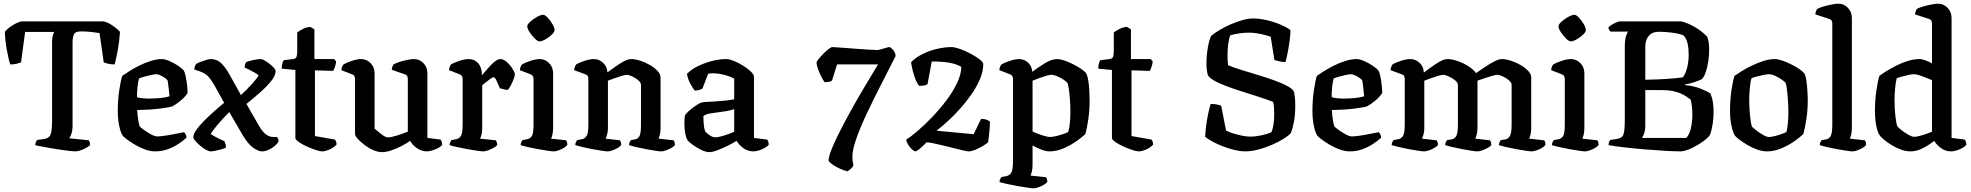

<svg xmlns="http://www.w3.org/2000/svg" viewBox="-20 -820 10677 1040"><path d="M386 0Q379 0 357.5 -2.5Q336 -5 308 -9Q280 -13 252 -18Q224 -23 202 -27Q180 -31 171 -34Q171 -43 174.5 -50.5Q178 -58 181 -62L212 -66Q246 -70 254 -91.5Q262 -113 262 -168V-592Q262 -614 266 -627.5Q270 -641 274 -647H116L94 -482Q87 -479 71.5 -475Q56 -471 35 -471Q28 -493 18.5 -541.5Q9 -590 6 -647Q19 -664 45 -681Q71 -698 95 -704H543Q568 -697 593 -679.5Q618 -662 630 -647Q626 -591 617 -543.5Q608 -496 601 -471Q580 -471 564.5 -475Q549 -479 542 -482L519 -641Q505 -643 477 -646.5Q449 -650 420 -650Q388 -650 380.5 -634Q373 -618 373 -589V-140Q373 -114 367 -96Q361 -78 355 -71L461 -60Q463 -57 465.5 -50Q468 -43 468 -34Q453 -21 429 -10.5Q405 0 386 0Z M820 0Q794 0 765.5 -10.5Q737 -21 711.5 -36Q686 -51 668 -64.5Q650 -78 645 -85Q634 -100 626 -137Q618 -174 618 -219Q618 -277 625.5 -328.5Q633 -380 642 -409Q655 -418 679 -433.5Q703 -449 733 -464Q763 -479 795.5 -489.5Q828 -500 858 -500Q874 -500 899 -489Q924 -478 946 -463Q968 -448 976 -437Q981 -429 985.5 -408Q990 -387 993 -362Q996 -337 996 -316Q980 -292 955.5 -272.5Q931 -253 914 -244Q896 -238 843 -231.5Q790 -225 723 -224Q725 -192 729.5 -166Q734 -140 737 -135Q740 -131 758 -117.5Q776 -104 797.5 -92.5Q819 -81 832 -81Q847 -81 877 -85.5Q907 -90 936 -96Q965 -102 977 -104Q981 -100 985.5 -92.5Q990 -85 990 -74Q974 -59 948 -41.5Q922 -24 889.5 -12Q857 0 820 0ZM788 -286Q807 -286 829.5 -287.5Q852 -289 870.5 -292Q889 -295 898 -299Q897 -312 895 -330Q893 -348 891 -363Q889 -378 888 -383Q887 -388 876 -396Q865 -404 851 -411Q837 -418 828 -418Q818 -418 799 -414Q780 -410 761 -404.5Q742 -399 733 -395Q728 -378 725 -350.5Q722 -323 722 -294Q731 -290 751 -288Q771 -286 788 -286Z M1121 0Q1111 0 1095 -9Q1079 -18 1063.5 -31.5Q1048 -45 1037.5 -57Q1027 -69 1027 -75Q1027 -93 1043.5 -116.5Q1060 -140 1085.5 -165.5Q1111 -191 1139.5 -216.5Q1168 -242 1194 -263L1142 -357Q1127 -384 1110.5 -403Q1094 -422 1066 -432L1032 -444Q1033 -454 1036.5 -462.5Q1040 -471 1043 -474Q1051 -479 1066.5 -485Q1082 -491 1097.5 -495.5Q1113 -500 1121 -500Q1157 -500 1181 -475Q1205 -450 1225 -413L1285 -305Q1319 -336 1346.5 -367Q1374 -398 1381 -412Q1373 -419 1358 -427.5Q1343 -436 1328 -443.5Q1313 -451 1305 -454Q1305 -464 1308 -472Q1311 -480 1314 -484Q1322 -487 1336.5 -491Q1351 -495 1366.5 -497.5Q1382 -500 1391 -500Q1402 -500 1421.5 -487.5Q1441 -475 1457 -459.5Q1473 -444 1473 -435Q1473 -411 1448.5 -380.5Q1424 -350 1387.5 -318Q1351 -286 1315 -257L1382 -140Q1403 -104 1422 -91Q1441 -78 1460 -78H1480Q1483 -75 1486 -69Q1489 -63 1489 -55Q1484 -43 1469 -30Q1454 -17 1435 -8.5Q1416 0 1400 0Q1379 0 1351 -20Q1323 -40 1294 -89L1222 -213Q1199 -190 1177.5 -166Q1156 -142 1141 -122.5Q1126 -103 1121 -94Q1128 -89 1142.5 -81Q1157 -73 1172 -66Q1187 -59 1196 -55Q1198 -50 1201 -40.5Q1204 -31 1204 -21Q1196 -16 1180 -11.5Q1164 -7 1147.5 -3.5Q1131 0 1121 0Z M1725 0Q1713 0 1689 -8Q1665 -16 1640 -27.5Q1615 -39 1597.5 -51.5Q1580 -64 1580 -72V-441L1506 -448Q1506 -466 1510 -478Q1514 -490 1517 -494L1567 -500Q1582 -502 1586 -512Q1590 -522 1590 -542V-644Q1602 -654 1622.5 -664Q1643 -674 1662 -674L1683 -661V-500H1790L1801 -487Q1799 -471 1794 -457Q1789 -443 1785 -436L1686 -439V-83L1794 -64Q1797 -61 1800 -54Q1803 -47 1803 -37Q1791 -22 1766.5 -11Q1742 0 1725 0Z M2050 4Q2026 4 2000.5 -7.5Q1975 -19 1953 -36Q1931 -53 1917 -69Q1903 -85 1903 -94V-392Q1903 -400 1900 -407Q1897 -414 1888 -417L1829 -440Q1830 -452 1834 -460.5Q1838 -469 1842 -472Q1858 -481 1886.5 -490.5Q1915 -500 1936 -500Q1966 -500 1987.5 -478Q2009 -456 2009 -423V-123Q2024 -111 2045.5 -93.5Q2067 -76 2082 -76Q2098 -76 2129 -85.5Q2160 -95 2189 -107V-392Q2189 -400 2186 -407Q2183 -414 2174 -417L2102 -442Q2103 -454 2106.5 -461.5Q2110 -469 2113 -472Q2124 -478 2144 -484.5Q2164 -491 2186 -495.5Q2208 -500 2222 -500Q2252 -500 2273.5 -478Q2295 -456 2295 -423V-73L2366 -64Q2369 -61 2372 -53.5Q2375 -46 2375 -36Q2370 -27 2355 -19Q2340 -11 2322.5 -5.5Q2305 0 2293 0Q2264 0 2239 -17Q2214 -34 2202 -57Q2182 -43 2155 -29Q2128 -15 2100 -5.5Q2072 4 2050 4Z M2598 0Q2589 0 2564.5 -3.5Q2540 -7 2510 -12.5Q2480 -18 2453.5 -24Q2427 -30 2415 -34Q2415 -42 2418.5 -49.5Q2422 -57 2425 -61L2451 -66Q2467 -69 2476.5 -83.5Q2486 -98 2486 -146V-392Q2486 -411 2471 -417L2412 -440Q2413 -452 2417 -460.5Q2421 -469 2424 -472Q2440 -481 2468.5 -490.5Q2497 -500 2519 -500Q2550 -500 2570 -477.5Q2590 -455 2590 -417V-412Q2603 -426 2620.5 -447Q2638 -468 2656.5 -484Q2675 -500 2691 -500Q2708 -500 2726.5 -483Q2745 -466 2757 -446Q2769 -426 2769 -418Q2769 -410 2763 -393.5Q2757 -377 2748 -359.5Q2739 -342 2731 -333Q2720 -333 2708 -336.5Q2696 -340 2688 -342Q2679 -362 2670 -382Q2661 -402 2654 -402Q2649 -402 2635.5 -392.5Q2622 -383 2608.5 -372Q2595 -361 2592 -358V-126Q2592 -105 2588 -90Q2584 -75 2580 -69L2666 -60Q2668 -57 2670.5 -50.5Q2673 -44 2673 -35Q2668 -27 2653.5 -19Q2639 -11 2623 -5.5Q2607 0 2598 0Z M2979 0Q2971 0 2947 -3.5Q2923 -7 2893 -12.5Q2863 -18 2837 -24Q2811 -30 2800 -34Q2800 -42 2803.5 -49.5Q2807 -57 2810 -61L2836 -66Q2852 -69 2861 -83.5Q2870 -98 2870 -146V-392Q2870 -411 2855 -417L2796 -440Q2797 -452 2801 -460.5Q2805 -469 2809 -472Q2825 -481 2853.5 -490.5Q2882 -500 2903 -500Q2933 -500 2954.5 -478Q2976 -456 2976 -423V-126Q2976 -105 2972 -90Q2968 -75 2965 -69L3046 -60Q3049 -57 3051 -50.5Q3053 -44 3053 -35Q3048 -27 3034.5 -19Q3021 -11 3005.5 -5.5Q2990 0 2979 0ZM2902 -596Q2892 -596 2876.5 -611.5Q2861 -627 2848.5 -646Q2836 -665 2836 -678Q2836 -688 2852.5 -703Q2869 -718 2889.5 -729Q2910 -740 2922 -740Q2932 -740 2947 -724Q2962 -708 2973 -688.5Q2984 -669 2984 -657Q2984 -647 2969 -632.5Q2954 -618 2934.5 -607Q2915 -596 2902 -596Z M3272 0Q3264 0 3240 -3.5Q3216 -7 3187 -12.5Q3158 -18 3133 -24Q3108 -30 3096 -34Q3096 -42 3099.5 -49.5Q3103 -57 3106 -61L3132 -66Q3148 -69 3157.5 -83.5Q3167 -98 3167 -146V-392Q3167 -400 3164 -407Q3161 -414 3152 -417L3090 -440Q3091 -452 3095 -460.5Q3099 -469 3102 -472Q3118 -481 3146.5 -490.5Q3175 -500 3197 -500Q3226 -500 3247.5 -479Q3269 -458 3270 -428Q3292 -444 3315.5 -460.5Q3339 -477 3360.5 -488.5Q3382 -500 3398 -500Q3421 -500 3448.5 -491Q3476 -482 3501 -467.5Q3526 -453 3542 -435.5Q3558 -418 3558 -401V-126Q3558 -105 3554 -90Q3550 -75 3547 -69L3629 -60Q3631 -57 3633.5 -50.5Q3636 -44 3636 -35Q3631 -27 3617 -19Q3603 -11 3587.5 -5.5Q3572 0 3562 0Q3553 0 3529.5 -3.5Q3506 -7 3477.5 -12.5Q3449 -18 3423.5 -24Q3398 -30 3387 -34Q3387 -42 3390.5 -49.5Q3394 -57 3397 -61L3420 -65Q3436 -68 3444 -83Q3452 -98 3452 -146V-360Q3452 -373 3436.5 -386Q3421 -399 3402.5 -407Q3384 -415 3377 -415Q3367 -415 3346 -408.5Q3325 -402 3304 -394.5Q3283 -387 3273 -383V-128Q3273 -107 3268.5 -91.5Q3264 -76 3260 -69L3338 -60Q3340 -57 3342.5 -50.5Q3345 -44 3345 -35Q3340 -27 3326.5 -19Q3313 -11 3297.5 -5.5Q3282 0 3272 0Z M3822 4Q3803 4 3777.5 -8.5Q3752 -21 3731 -36.5Q3710 -52 3704 -61Q3697 -71 3692 -96Q3687 -121 3687 -151Q3687 -175 3690 -194Q3693 -202 3710 -217.5Q3727 -233 3748 -247.5Q3769 -262 3782 -265Q3790 -267 3807.5 -268Q3825 -269 3845 -270Q3872 -272 3897.5 -274Q3923 -276 3957 -282V-394Q3936 -406 3903 -414.5Q3870 -423 3841 -423Q3834 -423 3827.5 -422Q3821 -421 3816 -421L3785 -340Q3781 -337 3770 -333.5Q3759 -330 3744 -329Q3733 -341 3719.5 -366Q3706 -391 3701 -420Q3727 -446 3764 -463.5Q3801 -481 3840.5 -490.5Q3880 -500 3913 -500Q3930 -500 3955 -490Q3980 -480 4005 -464.5Q4030 -449 4047 -432.5Q4064 -416 4064 -404V-73L4135 -64Q4138 -61 4141 -53.5Q4144 -46 4144 -36Q4137 -27 4122 -18.5Q4107 -10 4090 -5Q4073 0 4062 0Q4030 0 4006 -18Q3982 -36 3970 -57Q3951 -45 3922.5 -31Q3894 -17 3867 -6.5Q3840 4 3822 4ZM3856 -76Q3866 -76 3885 -81Q3904 -86 3924 -93Q3944 -100 3957 -107V-229Q3938 -222 3916 -218.5Q3894 -215 3872 -212Q3846 -209 3824 -205Q3802 -201 3790 -191Q3790 -174 3791.5 -151Q3793 -128 3799 -110Q3804 -102 3821.5 -89Q3839 -76 3856 -76Z M4570 108Q4553 104 4531.5 94.5Q4510 85 4492 73Q4474 61 4468 51Q4468 29 4485 -13Q4502 -55 4529.5 -109Q4557 -163 4588.5 -220Q4620 -277 4650.5 -328.5Q4681 -380 4704 -418Q4727 -456 4736 -471H4514L4487 -384Q4479 -375 4446 -375Q4438 -387 4428 -406.5Q4418 -426 4410.5 -447Q4403 -468 4403 -484Q4410 -496 4424.5 -512.5Q4439 -529 4455.5 -544Q4472 -559 4486 -565Q4491 -565 4514 -563.5Q4537 -562 4569.5 -559.5Q4602 -557 4635.5 -554.5Q4669 -552 4695.5 -550.5Q4722 -549 4733 -549Q4737 -549 4752 -553Q4767 -557 4781.5 -561.5Q4796 -566 4799 -565Q4810 -560 4820.5 -546Q4831 -532 4831 -516L4750 -357Q4709 -277 4674 -202.5Q4639 -128 4618 -68Q4597 -8 4597 30Q4597 54 4603 76Q4598 86 4588 95Q4578 104 4570 108Z M4939 0Q4932 0 4920 -11Q4908 -22 4898.5 -37.5Q4889 -53 4889 -64Q4912 -78 4948.5 -109Q4985 -140 5026.5 -183Q5068 -226 5104.5 -274Q5141 -322 5164 -370Q5187 -418 5187 -458Q5164 -472 5126 -479.5Q5088 -487 5027 -487L5004 -364Q4992 -355 4959 -355Q4946 -368 4933.5 -405Q4921 -442 4915 -483Q4940 -509 4977.5 -527.5Q5015 -546 5056.5 -555.5Q5098 -565 5134 -565Q5151 -565 5179.5 -555Q5208 -545 5237 -529.5Q5266 -514 5286 -498.5Q5306 -483 5306 -472Q5306 -433 5288 -391Q5270 -349 5241 -307.5Q5212 -266 5178.5 -229Q5145 -192 5112 -162Q5079 -132 5053 -112L5254 -93L5294 -176Q5312 -176 5324 -171.5Q5336 -167 5342 -162Q5342 -139 5339 -106.5Q5336 -74 5332 -49Q5322 -40 5302.5 -28.5Q5283 -17 5262.5 -8.5Q5242 0 5227 0Q5220 0 5198 -5Q5176 -10 5147 -17.5Q5118 -25 5088.5 -32Q5059 -39 5035 -44Q5011 -49 4999 -49Q4993 -42 4980.5 -30.5Q4968 -19 4956 -9.5Q4944 0 4939 0Z M5579 200Q5571 200 5546 196.5Q5521 193 5490 187.5Q5459 182 5432.5 176Q5406 170 5394 166Q5394 158 5397.5 150.5Q5401 143 5404 139L5431 134Q5447 131 5457 116.5Q5467 102 5467 54V-392Q5467 -411 5452 -417L5393 -440Q5394 -452 5398 -460.5Q5402 -469 5406 -472Q5422 -481 5450.5 -490.5Q5479 -500 5500 -500Q5528 -500 5549 -480.5Q5570 -461 5571 -431Q5602 -454 5639 -477Q5676 -500 5706 -500Q5722 -500 5744.5 -492.5Q5767 -485 5791 -473Q5815 -461 5834.5 -448Q5854 -435 5862 -425Q5870 -412 5874.5 -385.5Q5879 -359 5880.5 -329Q5882 -299 5882 -276Q5882 -223 5875 -174Q5868 -125 5859 -94Q5844 -79 5812.5 -56.5Q5781 -34 5742 -17Q5703 0 5665 0Q5645 0 5621 -9.5Q5597 -19 5573 -32V74Q5573 95 5569 110Q5565 125 5562 131L5646 140Q5648 143 5650.5 149.5Q5653 156 5653 165Q5648 173 5634 181Q5620 189 5604.5 194.5Q5589 200 5579 200ZM5668 -78Q5680 -78 5701 -83Q5722 -88 5740.5 -94.5Q5759 -101 5766 -105Q5772 -123 5775 -154Q5778 -185 5778 -216Q5778 -249 5775.5 -281.5Q5773 -314 5769.5 -338Q5766 -362 5763 -369Q5759 -376 5743 -387Q5727 -398 5707.5 -406.5Q5688 -415 5674 -415Q5666 -415 5648.5 -410Q5631 -405 5610.5 -397.5Q5590 -390 5573 -383V-108Q5594 -97 5624 -87.5Q5654 -78 5668 -78Z M6148 0Q6136 0 6112 -8Q6088 -16 6063 -27.5Q6038 -39 6020.5 -51.5Q6003 -64 6003 -72V-441L5929 -448Q5929 -466 5933 -478Q5937 -490 5940 -494L5990 -500Q6005 -502 6009 -512Q6013 -522 6013 -542V-644Q6025 -654 6045.5 -664Q6066 -674 6085 -674L6106 -661V-500H6213L6224 -487Q6222 -471 6217 -457Q6212 -443 6208 -436L6109 -439V-83L6217 -64Q6220 -61 6223 -54Q6226 -47 6226 -37Q6214 -22 6189.5 -11Q6165 0 6148 0Z M6724 0Q6701 0 6670 -7Q6639 -14 6607.5 -26Q6576 -38 6549.5 -52Q6523 -66 6508 -79Q6509 -106 6513.5 -140Q6518 -174 6524.5 -205Q6531 -236 6538 -257Q6559 -257 6574 -253.5Q6589 -250 6595 -247L6621 -113Q6636 -105 6659.5 -97.5Q6683 -90 6708 -85Q6733 -80 6753 -80Q6780 -80 6813 -87Q6846 -94 6866 -103Q6874 -119 6878 -145Q6882 -171 6882 -200Q6882 -217 6881 -235.5Q6880 -254 6876 -268Q6846 -280 6803 -294Q6760 -308 6713.5 -322.5Q6667 -337 6625.5 -352.5Q6584 -368 6556 -384Q6528 -400 6522 -415Q6515 -442 6515 -476Q6515 -518 6522 -560Q6529 -602 6540 -625Q6557 -640 6584.5 -656.5Q6612 -673 6645 -687.5Q6678 -702 6710 -711Q6742 -720 6767 -720Q6801 -720 6840.5 -711Q6880 -702 6914.5 -687.5Q6949 -673 6970 -657Q6970 -634 6965.5 -599.5Q6961 -565 6954.5 -533Q6948 -501 6943 -484Q6925 -484 6908 -488Q6891 -492 6883 -495L6863 -621Q6838 -630 6807 -636.5Q6776 -643 6745 -643Q6695 -643 6644 -629Q6636 -609 6632.5 -579.5Q6629 -550 6629 -520Q6629 -491 6632 -467Q6656 -456 6698 -443Q6740 -430 6788.5 -415.5Q6837 -401 6881.5 -385Q6926 -369 6956 -352.5Q6986 -336 6990 -320Q6994 -295 6995 -280Q6996 -265 6996 -249Q6996 -201 6990 -166Q6984 -131 6972 -99Q6962 -87 6935.5 -70Q6909 -53 6873 -37Q6837 -21 6798 -10.5Q6759 0 6724 0Z M7291 0Q7265 0 7236.5 -10.5Q7208 -21 7182.5 -36Q7157 -51 7139 -64.5Q7121 -78 7116 -85Q7105 -100 7097 -137Q7089 -174 7089 -219Q7089 -277 7096.5 -328.5Q7104 -380 7113 -409Q7126 -418 7150 -433.5Q7174 -449 7204 -464Q7234 -479 7266.5 -489.5Q7299 -500 7329 -500Q7345 -500 7370 -489Q7395 -478 7417 -463Q7439 -448 7447 -437Q7452 -429 7456.5 -408Q7461 -387 7464 -362Q7467 -337 7467 -316Q7451 -292 7426.5 -272.5Q7402 -253 7385 -244Q7367 -238 7314 -231.5Q7261 -225 7194 -224Q7196 -192 7200.5 -166Q7205 -140 7208 -135Q7211 -131 7229 -117.5Q7247 -104 7268.5 -92.5Q7290 -81 7303 -81Q7318 -81 7348 -85.5Q7378 -90 7407 -96Q7436 -102 7448 -104Q7452 -100 7456.5 -92.5Q7461 -85 7461 -74Q7445 -59 7419 -41.5Q7393 -24 7360.5 -12Q7328 0 7291 0ZM7259 -286Q7278 -286 7300.5 -287.5Q7323 -289 7341.5 -292Q7360 -295 7369 -299Q7368 -312 7366 -330Q7364 -348 7362 -363Q7360 -378 7359 -383Q7358 -388 7347 -396Q7336 -404 7322 -411Q7308 -418 7299 -418Q7289 -418 7270 -414Q7251 -410 7232 -404.5Q7213 -399 7204 -395Q7199 -378 7196 -350.5Q7193 -323 7193 -294Q7202 -290 7222 -288Q7242 -286 7259 -286Z M7694 0Q7686 0 7662 -3.5Q7638 -7 7609 -12.5Q7580 -18 7555 -24Q7530 -30 7518 -34Q7518 -42 7521.5 -49.5Q7525 -57 7528 -61L7554 -66Q7570 -69 7579.5 -83.5Q7589 -98 7589 -146V-392Q7589 -400 7586 -407Q7583 -414 7574 -417L7512 -440Q7513 -452 7517 -460.5Q7521 -469 7524 -472Q7540 -481 7568.5 -490.5Q7597 -500 7619 -500Q7648 -500 7670 -479Q7692 -458 7692 -427Q7714 -443 7737.5 -460Q7761 -477 7782.5 -488.5Q7804 -500 7820 -500Q7845 -500 7876.5 -489Q7908 -478 7935 -460.5Q7962 -443 7975 -424Q7997 -439 8023.5 -457Q8050 -475 8074.5 -487.5Q8099 -500 8114 -500Q8137 -500 8164.5 -491Q8192 -482 8217 -467.5Q8242 -453 8258 -435.5Q8274 -418 8274 -401V-126Q8274 -105 8270 -90Q8266 -75 8263 -69L8344 -60Q8347 -57 8349 -50.5Q8351 -44 8351 -35Q8346 -27 8332.5 -19Q8319 -11 8303 -5.5Q8287 0 8277 0Q8269 0 8245 -3.5Q8221 -7 8191.5 -12.5Q8162 -18 8136 -24Q8110 -30 8099 -34Q8099 -42 8102.5 -49.5Q8106 -57 8109 -61L8134 -65Q8149 -68 8158.5 -83Q8168 -98 8168 -146V-360Q8168 -373 8152.5 -386Q8137 -399 8118.5 -407Q8100 -415 8092 -415Q8082 -415 8060 -408.5Q8038 -402 8016 -394.5Q7994 -387 7983 -383V-128Q7983 -107 7979 -91.5Q7975 -76 7971 -69L8051 -60Q8053 -57 8055.5 -50.5Q8058 -44 8058 -35Q8053 -27 8038.5 -19Q8024 -11 8008.5 -5.5Q7993 0 7982 0Q7974 0 7950.5 -3.5Q7927 -7 7898.5 -12.5Q7870 -18 7844.5 -24Q7819 -30 7808 -34Q7808 -42 7811.5 -49.5Q7815 -57 7818 -61L7843 -65Q7859 -68 7868 -83Q7877 -98 7877 -146V-360Q7877 -373 7860.5 -386Q7844 -399 7825 -407Q7806 -415 7799 -415Q7789 -415 7768 -408.5Q7747 -402 7726 -394.5Q7705 -387 7695 -383V-128Q7695 -107 7690.5 -91.5Q7686 -76 7682 -69L7762 -60Q7764 -57 7766.5 -50.5Q7769 -44 7769 -35Q7764 -27 7750 -19Q7736 -11 7720 -5.5Q7704 0 7694 0Z M8565 0Q8557 0 8533 -3.5Q8509 -7 8479 -12.5Q8449 -18 8423 -24Q8397 -30 8386 -34Q8386 -42 8389.5 -49.5Q8393 -57 8396 -61L8422 -66Q8438 -69 8447 -83.5Q8456 -98 8456 -146V-392Q8456 -411 8441 -417L8382 -440Q8383 -452 8387 -460.5Q8391 -469 8395 -472Q8411 -481 8439.5 -490.5Q8468 -500 8489 -500Q8519 -500 8540.5 -478Q8562 -456 8562 -423V-126Q8562 -105 8558 -90Q8554 -75 8551 -69L8632 -60Q8635 -57 8637 -50.5Q8639 -44 8639 -35Q8634 -27 8620.5 -19Q8607 -11 8591.5 -5.5Q8576 0 8565 0ZM8488 -596Q8478 -596 8462.5 -611.5Q8447 -627 8434.5 -646Q8422 -665 8422 -678Q8422 -688 8438.5 -703Q8455 -718 8475.5 -729Q8496 -740 8508 -740Q8518 -740 8533 -724Q8548 -708 8559 -688.5Q8570 -669 8570 -657Q8570 -647 8555 -632.5Q8540 -618 8520.5 -607Q8501 -596 8488 -596Z M9087 0Q9054 0 9000.5 -3Q8947 -6 8888 -11Q8829 -16 8776.5 -22Q8724 -28 8693 -34Q8693 -44 8696 -51Q8699 -58 8702 -62L8731 -66Q8766 -70 8773.5 -91.5Q8781 -113 8781 -168V-567Q8781 -602 8787 -622.5Q8793 -643 8800 -649H8704Q8701 -651 8697 -657Q8693 -663 8692 -671Q8697 -678 8709.5 -685.5Q8722 -693 8734.5 -698.5Q8747 -704 8753 -704H9088Q9127 -694 9165.5 -670.5Q9204 -647 9228 -620Q9238 -593 9238 -551Q9238 -520 9233 -487Q9228 -454 9219 -428Q9210 -402 9198 -391Q9184 -384 9159.5 -375.5Q9135 -367 9108 -363L9107 -359Q9153 -355 9190 -340.5Q9227 -326 9244 -314Q9254 -293 9258 -267Q9262 -241 9262 -215Q9262 -184 9257.5 -152Q9253 -120 9244 -93Q9236 -77 9208.5 -56.5Q9181 -36 9147.5 -19.5Q9114 -3 9087 0ZM8892 -388Q8955 -389 9007 -392.5Q9059 -396 9096 -401Q9112 -425 9119.5 -456.5Q9127 -488 9127 -525Q9127 -557 9121 -584.5Q9115 -612 9099 -628Q9077 -638 9037.5 -643Q8998 -648 8965 -648Q8930 -648 8911 -626Q8892 -604 8892 -568ZM8874 -73H9114Q9131 -90 9139 -126Q9147 -162 9147 -200Q9147 -244 9138 -280Q9127 -289 9107.5 -301.5Q9088 -314 9057 -323Q9026 -332 8980 -332H8892V-142Q8892 -116 8886 -98Q8880 -80 8874 -73Z M9551 0Q9525 0 9496.5 -10.5Q9468 -21 9443 -36Q9418 -51 9400.5 -64.5Q9383 -78 9378 -85Q9367 -100 9359 -137.5Q9351 -175 9351 -220Q9351 -278 9358.5 -329Q9366 -380 9375 -409Q9388 -418 9412.5 -433.5Q9437 -449 9468 -464Q9499 -479 9531.5 -489.5Q9564 -500 9594 -500Q9610 -500 9633.5 -492Q9657 -484 9681.5 -472Q9706 -460 9725 -447Q9744 -434 9752 -424Q9760 -413 9764 -386.5Q9768 -360 9770 -330Q9772 -300 9772 -277Q9772 -224 9764.5 -174.5Q9757 -125 9748 -94Q9733 -79 9701.5 -56.5Q9670 -34 9630.5 -17Q9591 0 9551 0ZM9562 -78Q9574 -78 9594 -83Q9614 -88 9631.5 -94.5Q9649 -101 9656 -104Q9661 -120 9664 -150Q9667 -180 9667 -210Q9667 -245 9664.5 -280Q9662 -315 9658.5 -340.5Q9655 -366 9652 -371Q9649 -376 9633 -387.5Q9617 -399 9597 -408.5Q9577 -418 9561 -418Q9552 -418 9532.5 -414Q9513 -410 9494 -405Q9475 -400 9467 -396Q9462 -381 9458.5 -346.5Q9455 -312 9455 -281Q9455 -247 9457.5 -215Q9460 -183 9463.5 -161Q9467 -139 9470 -134Q9474 -129 9491 -115.5Q9508 -102 9528.5 -90Q9549 -78 9562 -78Z M10014 0Q10006 0 9982 -3.5Q9958 -7 9929 -12.5Q9900 -18 9874 -24Q9848 -30 9837 -34Q9837 -42 9840.5 -49.5Q9844 -57 9847 -61L9872 -65Q9887 -68 9896 -83Q9905 -98 9905 -146V-692Q9905 -700 9902 -707Q9899 -714 9890 -717L9813 -742Q9814 -753 9817.5 -761Q9821 -769 9824 -772Q9834 -778 9856 -784.5Q9878 -791 9901 -795.5Q9924 -800 9938 -800Q9968 -800 9989.5 -777.5Q10011 -755 10011 -723V-126Q10011 -105 10007 -90Q10003 -75 10000 -69L10081 -60Q10084 -57 10086 -50.5Q10088 -44 10088 -35Q10083 -27 10069.5 -19Q10056 -11 10040 -5.5Q10024 0 10014 0Z M10329 0Q10303 0 10276 -10Q10249 -20 10225 -35Q10201 -50 10184.5 -64Q10168 -78 10163 -85Q10151 -100 10143.5 -137Q10136 -174 10136 -219Q10136 -277 10143.5 -328.5Q10151 -380 10160 -409Q10173 -419 10197 -434Q10221 -449 10251.5 -464.5Q10282 -480 10314.5 -490Q10347 -500 10377 -500Q10392 -500 10411 -492.5Q10430 -485 10445 -477V-692Q10445 -700 10442 -707Q10439 -714 10430 -717L10353 -742Q10354 -753 10357.5 -761Q10361 -769 10363 -772Q10374 -778 10396 -784.5Q10418 -791 10441 -795.5Q10464 -800 10478 -800Q10508 -800 10529.5 -777.5Q10551 -755 10551 -723V-73L10622 -64Q10625 -61 10628 -53.5Q10631 -46 10631 -36Q10624 -26 10609 -18Q10594 -10 10577.5 -5Q10561 0 10549 0Q10518 0 10493.5 -18Q10469 -36 10457 -57Q10430 -35 10396 -17.5Q10362 0 10329 0ZM10349 -79Q10363 -79 10391.5 -87.5Q10420 -96 10445 -107V-386Q10419 -397 10391 -407.5Q10363 -418 10346 -418Q10336 -418 10317.5 -414Q10299 -410 10281 -405Q10263 -400 10254 -396Q10249 -380 10245.5 -344.5Q10242 -309 10242 -279Q10242 -227 10247.5 -184.5Q10253 -142 10258 -135Q10261 -130 10278 -116.5Q10295 -103 10315.5 -91Q10336 -79 10349 -79Z"/></svg>

Font: Texturina 72pt SemiBold
Style: Regular
Weight: 600
Designer: Guillermo Torres Carreño
Foundry: Omnibus-Type
Version: Version 1.002; ttfautohint (v1.8.3)